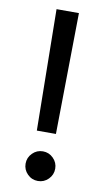

<svg xmlns="http://www.w3.org/2000/svg" viewBox="-85 -769 447 816"><g transform="rotate(10 139.0 -360.5)"><path d="M187.5 -727.3H90.9L98 -204.5H180.4ZM94.1 -13.1Q112.9 5.7 139.2 5.7Q165.5 5.7 184.3 -13.1Q203.1 -32 203.1 -58.2Q203.1 -84.5 184.3 -103.3Q165.5 -122.2 139.2 -122.2Q112.9 -122.2 94.1 -103.3Q75.3 -84.5 75.3 -58.2Q75.3 -32 94.1 -13.1Z"/></g></svg>

Font: Inter-Regular
Style: Regular
Weight: 500
Designer: Rasmus Andersson
Foundry: rsms
Version: ""